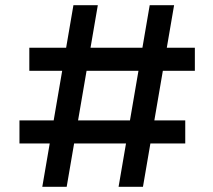

<svg xmlns="http://www.w3.org/2000/svg" viewBox="-20 -720 821 740"><path d="M437 0 557 -700H651L531 0ZM55 -167V-256H694V-167ZM143 0 263 -700H357L237 0ZM93 -447V-536H731V-447Z"/></svg>

Font: Lexend Exa
Style: Regular
Weight: 400
Designer: Bonnie Shaver-Troup, Thomas Jockin
Foundry: Lexend
Version: Version 1.007